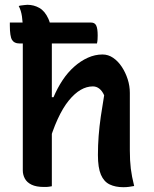

<svg xmlns="http://www.w3.org/2000/svg" viewBox="-20 -775 640 800"><path d="M21 -681H360Q375 -681 381 -668.5Q387 -656 387 -627Q387 -620 386.5 -611Q386 -602 384 -594H60Q39 -594 30 -609Q21 -624 21 -669Q21 -672 21 -675Q21 -678 21 -681ZM163 4Q131 4 111.5 -5.5Q92 -15 83.5 -31Q75 -47 75 -65Q75 -148 75 -221Q75 -294 75 -363Q75 -432 75 -503.5Q75 -575 75 -655Q75 -682 71.5 -706.5Q68 -731 58 -750Q64 -752 70 -752.5Q76 -753 82.5 -754Q89 -755 94 -755Q121 -755 144 -742Q167 -729 181.5 -697Q196 -665 196 -609Q196 -530 196 -454Q196 -378 196 -302.5Q196 -227 196 -151.5Q196 -76 196 1Q189 2 184 3Q179 4 174 4Q169 4 163 4ZM179 -163 178 -370H203Q219 -408 240.5 -440.5Q262 -473 289 -497Q316 -521 346 -534.5Q376 -548 407 -548Q431 -548 451.5 -534Q472 -520 487.5 -496.5Q503 -473 512 -445Q521 -417 521 -388Q521 -348 521 -308.5Q521 -269 521 -229Q521 -189 521 -149Q521 -105 525 -72.5Q529 -40 539 0Q528 2 517.5 3.5Q507 5 494 5Q461 5 437 -6.5Q413 -18 400.5 -47Q388 -76 388 -129Q388 -169 391 -208.5Q394 -248 400 -289.5Q406 -331 414 -378Q406 -396 394 -405.5Q382 -415 367 -415Q341 -415 316 -400.5Q291 -386 266.5 -356Q242 -326 220 -278Q198 -230 179 -163Z"/></svg>

Font: Recursive Monospace Casual SemiBold
Style: Regular
Weight: 600
Version: Version 1.047